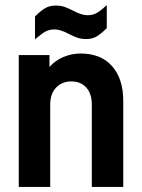

<svg xmlns="http://www.w3.org/2000/svg" viewBox="-20 -737 560 757"><path d="M54 -520H175V-473Q198 -499 230.5 -512.5Q263 -526 298 -526Q378 -526 422 -476Q466 -426 466 -339V0H342V-324Q342 -368 320 -392Q298 -416 261 -416Q225 -416 201.5 -392Q178 -368 178 -324V0H54ZM118 -672Q141 -695 158.5 -705Q176 -715 199 -715Q219 -715 234 -710Q249 -705 270 -694Q302 -677 325 -677Q345 -677 360 -685Q375 -693 401 -717V-626Q378 -603 360.5 -593Q343 -583 320 -583Q301 -583 286 -588Q271 -593 250 -604Q218 -621 195 -621Q175 -621 160 -613Q145 -605 118 -582Z"/></svg>

Font: D-DIN
Style: DIN-Bold
Weight: 700
Designer: Charles Nix
Foundry: Datto Inc.
Version: Version 1.00